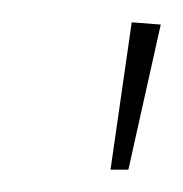

<svg xmlns="http://www.w3.org/2000/svg" viewBox="-20 -755 164 172"><path d="M98 -735 124 -733 95 -603H79Z"/></svg>

Font: Fira Sans Thin
Style: Italic
Weight: 250
Italic angle: -8°
Designer: Carrois Corporate & Edenspiekermann AG
Foundry: Carrois Corporate GbR & Edenspiekermann AG
Version: Version 4.203